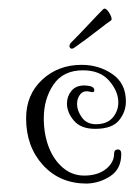

<svg xmlns="http://www.w3.org/2000/svg" viewBox="-20 -437 330 456"><path d="M186 -1Q122 -1 82 -45Q42 -89 42 -156Q42 -212 80 -247.5Q118 -283 174 -283Q215 -283 247 -261Q279 -239 279 -196Q279 -171 262.5 -151Q246 -131 206 -131Q172 -131 155.5 -150.5Q139 -170 139 -191Q139 -208 149.5 -221Q160 -234 180 -234Q184 -234 188 -233.5Q192 -233 196 -232Q204 -229 204 -223Q204 -216 194 -219Q179 -223 171 -213.5Q163 -204 163 -190Q163 -174 174.5 -158Q186 -142 208 -142Q234 -142 247.5 -157.5Q261 -173 261 -194Q261 -220 239.5 -245Q218 -270 177 -270Q130 -270 107 -236Q84 -202 84 -156Q84 -119 95.5 -88.5Q107 -58 129 -39Q151 -20 180 -20Q212 -20 231.5 -35.5Q251 -51 251 -72Q251 -82 260 -82Q268 -82 268 -71Q268 -36 242.5 -19Q217 -2 186 -1ZM157 -324Q151 -320 148 -322Q145 -324 145 -327Q145 -332 149 -336Q167 -354 189.5 -378Q212 -402 225 -415Q229 -419 234.5 -413Q240 -407 243.5 -398.5Q247 -390 243 -388Q234 -382 217.5 -369Q201 -356 184 -343.5Q167 -331 157 -324Z"/></svg>

Font: Puppies Play
Style: Regular
Weight: 400
Designer: Robert E. Leuschke
Foundry: Robert E. Leuschke
Version: Version 1.010; ttfautohint (v1.8.3)